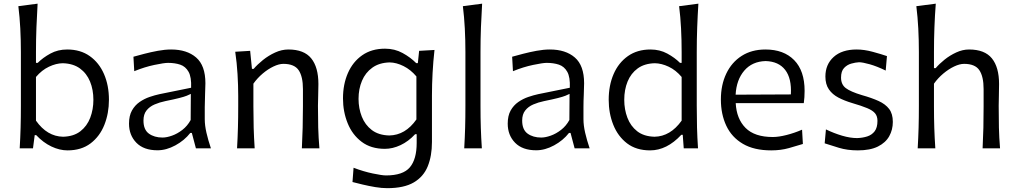

<svg xmlns="http://www.w3.org/2000/svg" viewBox="-20 -801 5495 1037"><path d="M344.7 11.2Q301.8 11.2 257.6 -9.8Q213.4 -30.8 175.3 -71.3H167.5L158.2 0H86.4Q89.8 -58.1 91.3 -111.8Q92.8 -165.5 92.8 -230V-519.5Q92.8 -585.4 89.6 -647Q86.4 -708.5 79.1 -767.6L183.1 -781.2Q179.2 -717.8 176.8 -653.3Q174.3 -588.9 174.3 -519.5V-461.4H183.6Q211.9 -489.7 252.2 -511.7Q292.5 -533.7 342.8 -533.7Q414.6 -533.7 464.8 -498Q515.1 -462.4 541.7 -401.1Q568.4 -339.8 568.4 -262.2Q568.4 -189 543.7 -126.7Q519 -64.5 469.2 -26.6Q419.4 11.2 344.7 11.2ZM320.8 -62.5Q377.9 -64 414.1 -92Q450.2 -120.1 467.3 -165Q484.4 -210 484.4 -261.7Q484.4 -316.4 466.3 -360.6Q448.2 -404.8 411.6 -431.4Q375 -458 318.8 -459.5Q283.2 -459 244.4 -440.7Q205.6 -422.4 174.3 -385.3V-149.4Q234.4 -64 320.8 -62.5Z M830.6 10.7Q756.3 10.7 716.6 -30Q676.8 -70.8 676.8 -133.3Q676.8 -175.8 692.6 -204.1Q708.5 -232.4 733.9 -250Q759.3 -267.6 787.8 -277.3Q816.4 -287.1 841.8 -292.5L1012.2 -327.1Q1014.6 -384.3 998.5 -413.1Q982.4 -441.9 953.6 -451.7Q924.8 -461.4 887.7 -461.4Q866.2 -461.4 814 -450.4Q761.7 -439.5 705.1 -416.5L700.7 -494.6Q725.1 -501.5 759.8 -510.5Q794.4 -519.5 832.5 -526.6Q870.6 -533.7 904.3 -533.7Q989.3 -533.7 1039.3 -490.5Q1089.4 -447.3 1089.4 -351.1Q1089.4 -327.6 1087.6 -291.5Q1085.9 -255.4 1085.9 -222.2V-157.7Q1085.9 -123.5 1095 -84.2Q1104 -44.9 1119.1 0H1038.1L1016.1 -83H1007.8Q976.1 -42.5 927.2 -15.9Q878.4 10.7 830.6 10.7ZM857.9 -58.1Q880.4 -58.1 909.2 -68.4Q938 -78.6 965.1 -99.6Q992.2 -120.6 1009.8 -152.8L1010.7 -293.9Q1002.4 -289.6 988.5 -283.9Q974.6 -278.3 947.8 -271.5Q920.9 -264.6 873 -254.9Q841.8 -248.5 814.7 -236.8Q787.6 -225.1 771.2 -204.3Q754.9 -183.6 754.9 -149.9Q754.9 -100.6 784.2 -79.3Q813.5 -58.1 857.9 -58.1Z M1260.3 0Q1263.7 -58.1 1265.1 -111.8Q1266.6 -165.5 1266.6 -230V-282.7Q1266.6 -340.3 1262.9 -400.9Q1259.3 -461.4 1250.5 -521.5L1331.1 -526.4L1340.8 -429.2H1350.1Q1370.1 -452.6 1400.1 -476.8Q1430.2 -501 1465.8 -517.3Q1501.5 -533.7 1537.6 -533.7Q1622.1 -533.7 1660.9 -485.8Q1699.7 -438 1699.7 -347.2Q1699.7 -313 1698.5 -283.2Q1697.3 -253.4 1697.3 -230Q1697.3 -165.5 1698.7 -111.8Q1700.2 -58.1 1705.1 0H1610.4Q1613.3 -58.1 1614.7 -111.3Q1616.2 -164.6 1616.2 -226.6V-319.8Q1616.2 -387.7 1593 -421.9Q1569.8 -456.1 1510.3 -456.1Q1486.8 -456.1 1457 -441.9Q1427.2 -427.7 1398.7 -403.6Q1370.1 -379.4 1348.6 -349.1V-226.6Q1348.6 -164.6 1350.1 -111.3Q1351.6 -58.1 1355.5 0Z M2071.3 215.3Q2042 215.3 2006.8 209.5Q1971.7 203.6 1939 195.8Q1906.2 188 1883.8 182.1L1889.6 105Q1943.4 125.5 1993.7 136Q2043.9 146.5 2064.9 146.5Q2156.7 146.5 2193.6 102.8Q2230.5 59.1 2230.5 -28.8V-76.2H2222.2Q2186 -37.1 2143.3 -17.1Q2100.6 2.9 2058.6 2.9Q1983.4 2.9 1933.1 -35.2Q1882.8 -73.2 1857.7 -135.5Q1832.5 -197.8 1832.5 -269.5Q1832.5 -345.7 1859.1 -406.5Q1885.7 -467.3 1936.5 -502.7Q1987.3 -538.1 2059.6 -538.1Q2111.8 -538.1 2154.5 -514.6Q2197.3 -491.2 2228 -460H2236.8L2243.7 -526.4L2326.7 -531.2Q2319.8 -469.2 2316.4 -407Q2313 -344.7 2313 -285.2V-33.7Q2313 41 2290.3 97.2Q2267.6 153.3 2214.8 184.3Q2162.1 215.3 2071.3 215.3ZM2082.5 -69.3Q2169.4 -70.8 2229 -155.8V-388.2Q2198.2 -424.8 2159.4 -444.1Q2120.6 -463.4 2084.5 -463.9Q2028.3 -462.4 1991 -435.5Q1953.6 -408.7 1935.1 -364.7Q1916.5 -320.8 1916.5 -267.1Q1916.5 -215.8 1934.1 -171.1Q1951.7 -126.5 1988.3 -98.6Q2024.9 -70.8 2082.5 -69.3Z M2487.3 0Q2490.7 -58.1 2492.2 -111.8Q2493.7 -165.5 2493.7 -230V-519.5Q2493.7 -585.4 2490.5 -647Q2487.3 -708.5 2480 -767.6L2584 -781.2Q2580.1 -717.8 2577.6 -653.3Q2575.2 -588.9 2575.2 -519.5V-230Q2575.2 -165.5 2576.9 -111.8Q2578.6 -58.1 2582.5 0Z M2876 10.7Q2801.8 10.7 2762 -30Q2722.2 -70.8 2722.2 -133.3Q2722.2 -175.8 2738 -204.1Q2753.9 -232.4 2779.3 -250Q2804.7 -267.6 2833.3 -277.3Q2861.8 -287.1 2887.2 -292.5L3057.6 -327.1Q3060.1 -384.3 3043.9 -413.1Q3027.8 -441.9 2999 -451.7Q2970.2 -461.4 2933.1 -461.4Q2911.6 -461.4 2859.4 -450.4Q2807.1 -439.5 2750.5 -416.5L2746.1 -494.6Q2770.5 -501.5 2805.2 -510.5Q2839.8 -519.5 2877.9 -526.6Q2916 -533.7 2949.7 -533.7Q3034.7 -533.7 3084.7 -490.5Q3134.8 -447.3 3134.8 -351.1Q3134.8 -327.6 3133.1 -291.5Q3131.3 -255.4 3131.3 -222.2V-157.7Q3131.3 -123.5 3140.4 -84.2Q3149.4 -44.9 3164.6 0H3083.5L3061.5 -83H3053.2Q3021.5 -42.5 2972.7 -15.9Q2923.8 10.7 2876 10.7ZM2903.3 -58.1Q2925.8 -58.1 2954.6 -68.4Q2983.4 -78.6 3010.5 -99.6Q3037.6 -120.6 3055.2 -152.8L3056.2 -293.9Q3047.9 -289.6 3033.9 -283.9Q3020 -278.3 2993.2 -271.5Q2966.3 -264.6 2918.5 -254.9Q2887.2 -248.5 2860.1 -236.8Q2833 -225.1 2816.7 -204.3Q2800.3 -183.6 2800.3 -149.9Q2800.3 -100.6 2829.6 -79.3Q2858.9 -58.1 2903.3 -58.1Z M3491.2 11.2Q3416.5 11.2 3366.9 -26.6Q3317.4 -64.5 3292.5 -126.7Q3267.6 -189 3267.6 -262.2Q3267.6 -339.8 3294.2 -401.1Q3320.8 -462.4 3371.3 -498Q3421.9 -533.7 3493.2 -533.7Q3543.5 -533.7 3584 -511.7Q3624.5 -489.7 3652.8 -461.4H3661.6V-519.5Q3661.6 -585.4 3658.4 -647Q3655.3 -708.5 3647.9 -767.6L3752 -781.2Q3748 -717.8 3745.6 -653.3Q3743.2 -588.9 3743.2 -519.5V-230Q3743.2 -165.5 3744.6 -111.8Q3746.1 -58.1 3750 0H3672.9L3667.5 -72.8H3659.7Q3581.5 11.2 3491.2 11.2ZM3515.1 -62.5Q3600.6 -64 3661.6 -149.4V-385.3Q3630.4 -422.4 3591.6 -440.7Q3552.7 -459 3516.6 -459.5Q3460.4 -458 3424.1 -431.4Q3387.7 -404.8 3369.6 -360.6Q3351.6 -316.4 3351.6 -261.7Q3351.6 -210 3368.7 -165Q3385.7 -120.1 3421.6 -92Q3457.5 -64 3515.1 -62.5Z M4145.5 11.2Q4052.7 11.2 3992.4 -24.2Q3932.1 -59.6 3902.8 -121.8Q3873.5 -184.1 3873.5 -263.7Q3873.5 -342.3 3902.6 -403.3Q3931.6 -464.4 3985.6 -499Q4039.6 -533.7 4114.3 -533.7Q4212.9 -533.7 4269.3 -476.3Q4325.7 -418.9 4325.7 -310.1Q4325.7 -274.4 4321.3 -244.1H3953.6Q3958 -159.2 4006.8 -110.1Q4055.7 -61 4153.8 -61Q4185.5 -61 4228 -71.8Q4270.5 -82.5 4312 -100.6L4316.4 -23.4Q4285.2 -13.7 4241.2 -1.2Q4197.3 11.2 4145.5 11.2ZM4251.5 -291Q4256.3 -377.4 4220.9 -423.3Q4185.5 -469.2 4115.2 -471.2Q4042.5 -469.2 4000 -419.7Q3957.5 -370.1 3953.1 -289.6Z M4613.3 11.2Q4556.6 11.2 4511 -2.7Q4465.3 -16.6 4434.1 -26.9L4440.9 -102.1Q4484.4 -81.1 4528.3 -68.1Q4572.3 -55.2 4609.4 -55.2Q4639.2 -56.2 4664.1 -64.2Q4689 -72.3 4704.1 -92Q4719.2 -111.8 4719.2 -148.4Q4719.2 -173.3 4706.3 -189Q4693.4 -204.6 4663.6 -217Q4633.8 -229.5 4582 -244.6Q4541 -256.8 4508.3 -273.9Q4475.6 -291 4456.8 -318.4Q4438 -345.7 4438 -387.7Q4438 -453.1 4482.7 -493.4Q4527.3 -533.7 4606.9 -533.7Q4647.9 -533.7 4694.3 -521Q4740.7 -508.3 4770.5 -498L4763.7 -419.9Q4716.3 -442.9 4677.5 -453.9Q4638.7 -464.8 4619.6 -464.8Q4600.6 -463.9 4577.9 -457.5Q4555.2 -451.2 4538.8 -433.8Q4522.5 -416.5 4522.5 -381.8Q4522.5 -344.7 4548.1 -325.2Q4573.7 -305.7 4635.7 -287.1Q4688 -272.5 4725.1 -255.6Q4762.2 -238.8 4782.2 -212.6Q4802.2 -186.5 4802.2 -142.6Q4802.2 -100.1 4782.7 -65.2Q4763.2 -30.3 4721.4 -9.5Q4679.7 11.2 4613.3 11.2Z M4936.5 0Q4939.9 -58.1 4941.4 -111.8Q4942.9 -165.5 4942.9 -230V-519.5Q4942.9 -585.4 4939.7 -647Q4936.5 -708.5 4929.2 -767.6L5034.2 -781.2Q5029.3 -717.8 5026.9 -653.3Q5024.4 -588.9 5024.4 -519.5V-433.1H5033.7Q5052.7 -455.6 5081.5 -478.8Q5110.4 -502 5144.8 -517.8Q5179.2 -533.7 5213.9 -533.7Q5298.3 -533.7 5337.2 -485.8Q5376 -438 5376 -347.2Q5376 -313 5375 -283.2Q5374 -253.4 5374 -230Q5374 -165.5 5375.2 -111.8Q5376.5 -58.1 5381.3 0H5287.1Q5290 -58.1 5291.3 -111.3Q5292.5 -164.6 5292.5 -226.6V-319.8Q5292.5 -387.7 5269.5 -421.9Q5246.6 -456.1 5187 -456.1Q5163.1 -456.1 5133.3 -441.9Q5103.5 -427.7 5074.7 -403.6Q5045.9 -379.4 5024.4 -349.1V-226.6Q5024.4 -164.6 5026.1 -111.3Q5027.8 -58.1 5031.7 0Z"/></svg>

Font: Pinar DS2-Regular
Style: Regular
Weight: 400
Designer: Amin Abedi
Version: Version 2.000